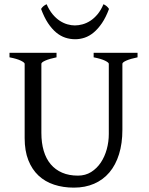

<svg xmlns="http://www.w3.org/2000/svg" viewBox="-20 -862 694 897"><path d="M622.6 -594.2Q589.4 -587.4 570.6 -579.1Q551.8 -570.8 551.8 -564V-255.9Q551.8 -191.9 536.1 -141.6Q520.5 -91.3 491.2 -56.6Q461.9 -22 419.9 -3.7Q377.9 14.6 325.2 14.6Q274.9 14.6 232.7 0.7Q190.4 -13.2 159.9 -41.7Q129.4 -70.3 112.3 -113.8Q95.2 -157.2 95.2 -216.8V-564Q95.2 -569.8 77.4 -578.6Q59.6 -587.4 24.4 -594.2V-615.2H244.1V-594.2Q210.9 -587.4 192.1 -579.1Q173.3 -570.8 173.3 -564V-241.2Q173.3 -194.3 184.3 -157.2Q195.3 -120.1 217 -94.5Q238.8 -68.8 270.5 -55.2Q302.2 -41.5 344.2 -41.5Q378.9 -41.5 405.8 -58.3Q432.6 -75.2 450.9 -102.5Q469.2 -129.9 478.8 -164.8Q488.3 -199.7 488.3 -235.8V-564Q488.3 -569.8 470.5 -578.6Q452.6 -587.4 417.5 -594.2V-615.2H622.6ZM489.3 -820.3Q474.6 -780.8 456.3 -753.9Q438 -727.1 417.7 -710.2Q397.5 -693.4 375.5 -686Q353.5 -678.7 331.5 -678.7Q307.6 -678.7 285.2 -686Q262.7 -693.4 242.4 -710.2Q222.2 -727.1 204.3 -753.9Q186.5 -780.8 171.9 -820.3Q177.7 -829.1 183.6 -833.7Q189.5 -838.4 197.8 -842.3Q210 -814.5 225.8 -795.4Q241.7 -776.4 259.3 -764.9Q276.9 -753.4 295.2 -748.3Q313.5 -743.2 329.6 -743.2Q346.7 -743.2 365.5 -748.3Q384.3 -753.4 402.1 -764.9Q419.9 -776.4 435.8 -795.4Q451.7 -814.5 463.4 -842.3Q471.7 -838.4 477.5 -833.7Q483.4 -829.1 489.3 -820.3Z"/></svg>

Font: Gentium Kaktovik
Style: Regular
Weight: 400
Designer: J. Victor Gaultney and Annie Olsen
Foundry: SIL International
Version: Version 1.102; 2013; Maintenance release